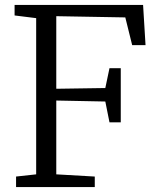

<svg xmlns="http://www.w3.org/2000/svg" viewBox="-20 -763 648 783"><path d="M127.5 -52V-689L39.5 -700V-743H563.5L573.5 -579H519L491 -692L209.5 -697V-401L409.5 -404L426.5 -485H472.5V-264H426.5L409.5 -349L209.5 -353V-52L366.5 -43V0H45.5V-43Z"/></svg>

Font: Merriweather Light 18pt Light
Style: Regular
Weight: 300
Version: Version 2.100